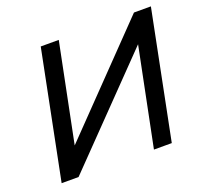

<svg xmlns="http://www.w3.org/2000/svg" viewBox="-121 -845 1064 991"><g transform="rotate(-20 411.5 -350.0)"><path d="M56 0 196 -700H295L186 -160L708 -700H801L661 0H563L672 -539L149 0Z"/></g></svg>

Font: MOST Montserrat Medium
Style: Italic
Weight: 500
Italic angle: -11.3°
Designer: Julieta Ulanovsky
Foundry: Julieta Ulanovsky
Version: Version 8.000;March 11, 2024;FontCreator 15.0.0.2926 64-bit